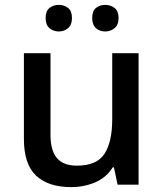

<svg xmlns="http://www.w3.org/2000/svg" viewBox="-20 -757 671 787"><path d="M548 -539V0H462L447 -71H442Q416 -29 370 -9.5Q324 10 272 10Q178 10 128 -37Q78 -84 78 -187V-539H187V-203Q187 -141 213 -109.5Q239 -78 295 -78Q377 -78 408.5 -127Q440 -176 440 -268V-539ZM167 -683Q167 -712 183 -724.5Q199 -737 221 -737Q243 -737 259 -724.5Q275 -712 275 -683Q275 -655 259 -641.5Q243 -628 221 -628Q199 -628 183 -641.5Q167 -655 167 -683ZM358 -683Q358 -712 373.5 -724.5Q389 -737 411 -737Q433 -737 449.5 -724.5Q466 -712 466 -683Q466 -655 449.5 -641.5Q433 -628 411 -628Q389 -628 373.5 -641.5Q358 -655 358 -683Z"/></svg>

Font: Noto Sans Kawi Medium
Style: Regular
Weight: 500
Designer: Fadhl Haqq
Version: Version 1.000